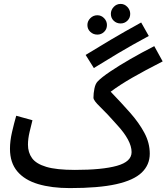

<svg xmlns="http://www.w3.org/2000/svg" viewBox="-20 -941 852 982"><path d="M597 -821Q576 -821 561.5 -835Q547 -849 547 -870Q547 -890 561.5 -905.5Q576 -921 597 -921Q617 -921 631.5 -905.5Q646 -890 646 -870Q646 -849 631.5 -835Q617 -821 597 -821ZM478 -764Q457 -764 442 -778Q427 -792 427 -813Q427 -833 442 -848Q457 -863 478 -863Q498 -863 512.5 -848Q527 -833 527 -813Q527 -792 512.5 -778Q498 -764 478 -764ZM460 -593 418 -660Q478 -697 545.5 -737Q613 -777 702 -826L741 -757Q652 -709 585 -669Q518 -629 460 -593ZM337 21Q244 21 175 0.5Q106 -20 68.5 -64.5Q31 -109 31 -180Q31 -220 41.5 -265.5Q52 -311 63 -349L146 -326Q140 -303 131.5 -267Q123 -231 123 -201Q123 -161 144 -132Q165 -103 217 -87.5Q269 -72 363 -72Q503 -72 578 -93Q653 -114 653 -163Q653 -193 634 -228Q615 -263 579 -302Q527 -361 492.5 -394Q458 -427 458 -441Q458 -464 463 -488.5Q468 -513 480 -525Q499 -545 543.5 -575Q588 -605 647 -639Q706 -673 769 -705L812 -627Q718 -579 655.5 -543Q593 -507 546 -472Q600 -416 645.5 -364.5Q691 -313 718.5 -261.5Q746 -210 746 -155Q746 -98 705 -58.5Q664 -19 574.5 1Q485 21 337 21Z"/></svg>

Font: Noto Sans Arabic UI Cn Md
Style: Regular
Weight: 500
Width: 3
Designer: Monotype Design Team, Nadine Chahine and Nizar Qandah
Foundry: Monotype Imaging Inc.
Version: Version 2.010; ttfautohint (v1.8.4.7-5d5b)